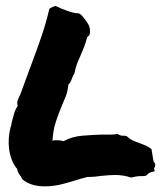

<svg xmlns="http://www.w3.org/2000/svg" viewBox="-20 -624 573 659"><path d="M257.8 -10.7Q230.5 -2 198.2 6.8Q166 15.6 133.8 15.6Q85 15.6 56.6 -8.8Q51.8 -19.5 47.9 -23.4Q44.9 -27.3 42.5 -31.7Q40 -36.1 39.1 -43.9Q27.3 -57.6 20.5 -75.7Q13.7 -93.8 11.2 -112.8Q8.8 -131.8 10.3 -151.4Q11.7 -170.9 16.6 -188.5Q18.6 -192.4 19 -196.3Q19.5 -200.2 20.5 -205.1Q24.4 -220.7 28.8 -235.4Q33.2 -250 41 -260.7Q37.1 -269.5 41 -280.3Q44.9 -291 49.8 -299.8Q63.5 -336.9 72.8 -362.8Q82 -388.7 91.8 -414.1Q108.4 -458 123 -501Q137.7 -543.9 149.4 -593.8Q157.2 -598.6 161.1 -600.6Q167 -602.5 170.9 -603.5Q188.5 -594.7 211.9 -586.4Q235.4 -578.1 251 -578.1Q258.8 -573.2 260.7 -570.8Q262.7 -568.4 264.6 -566.4Q275.4 -553.7 283.2 -540.5Q291 -527.3 288.1 -505.9Q282.2 -497.1 279.3 -497.1Q274.4 -477.5 269 -463.9Q263.7 -450.2 257.8 -436.5Q251 -421.9 245.1 -407.2Q239.3 -392.6 235.4 -371.1Q231.4 -366.2 230 -362.3Q228.5 -358.4 226.6 -353.5Q224.6 -348.6 222.2 -343.3Q219.7 -337.9 214.8 -334Q211.9 -308.6 205.6 -293Q199.2 -277.3 192.4 -261.7Q180.7 -233.4 171.4 -205.1Q162.1 -176.8 160.2 -140.6Q165 -142.6 169.4 -142.6Q173.8 -142.6 177.7 -142.6Q186.5 -142.6 198.2 -139.6Q227.5 -155.3 262.2 -158.2Q296.9 -161.1 331.1 -162.1Q344.7 -162.1 358.4 -162.1Q372.1 -162.1 383.8 -164.1Q392.6 -159.2 395 -158.7Q397.5 -158.2 402.3 -158.2Q409.2 -158.2 414.1 -157.2Q425.8 -146.5 436.5 -141.6Q447.3 -136.7 459 -132.8Q469.7 -128.9 480 -124.5Q490.2 -120.1 500 -112.3L506.8 -70.3Q513.7 -61.5 512.7 -58.6Q512.7 -50.8 508.8 -46.9L510.7 -36.1Q496.1 -33.2 490.7 -29.3Q485.4 -25.4 480.5 -20.5Q472.7 -19.5 469.2 -19.5Q465.8 -19.5 462.9 -19.5Q449.2 -19.5 429.7 -14.6Q403.3 -23.4 375 -23.4Q364.3 -23.4 352.5 -22.5Q340.8 -21.5 329.1 -20.5Q317.4 -18.6 305.2 -17.6Q293 -16.6 280.3 -16.6Z"/></svg>

Font: Permanent Marker
Style: Regular
Weight: 400
Designer: Font Diner, Inc
Foundry: Font Diner, Inc
Version: Version 1.000